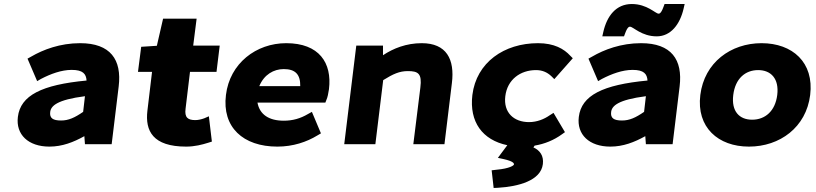

<svg xmlns="http://www.w3.org/2000/svg" viewBox="-20 -718 4065 956"><path d="M226 12C290 12 346 -10 400 -40L403 0H536L571 -288C587 -421 530 -503 379 -503C279 -503 195 -471 135 -436L117 -426L165 -314L184 -325C232 -350 286 -370 337 -370C393 -370 409 -350 411 -317C188 -296 82 -243 69 -136C58 -48 121 12 226 12ZM403 -239 394 -161C352 -132 321 -118 284 -118C243 -118 226 -130 230 -161C234 -191 264 -221 403 -239Z M907 12C950 12 987 2 1016 -7L1035 -13L1020 -139L997 -129C984 -124 966 -120 953 -120C916 -120 898 -132 904 -177L926 -360H1058L1074 -491H942L959 -625H792L761 -490L683 -485L667 -360H737L714 -167C702 -66 741 12 907 12Z M1361 12C1439 12 1507 -11 1561 -44L1578 -54L1533 -161L1513 -150C1476 -128 1437 -117 1393 -117C1320 -117 1273 -147 1262 -207H1600L1605 -220C1611 -233 1615 -253 1618 -274C1634 -405 1569 -503 1405 -503C1256 -503 1124 -403 1105 -245C1085 -85 1190 12 1361 12ZM1393 -374C1450 -374 1476 -348 1475 -289H1271C1295 -347 1343 -374 1393 -374Z M1849 0 1888 -319C1938 -350 1969 -364 2011 -364C2062 -364 2082 -352 2073 -282L2038 0H2193L2230 -304C2245 -423 2203 -503 2080 -503C2003 -503 1938 -477 1887 -443V-491H1754L1694 0Z M2779 -50 2793 -60 2736 -156 2717 -144C2690 -125 2654 -110 2614 -110C2539 -110 2486 -157 2496 -239C2506 -322 2571 -369 2649 -369C2679 -369 2704 -359 2726 -338L2740 -324L2832 -428L2820 -440C2788 -475 2739 -503 2659 -503C2490 -503 2352 -407 2332 -245C2316 -111 2382 -21 2506 5L2459 68L2487 74C2537 85 2540 96 2539 101C2538 106 2518 121 2453 127L2428 130L2438 218L2459 217C2560 211 2673 182 2683 99C2688 58 2669 31 2636 16L2642 7C2691 -1 2738 -20 2779 -50Z M3019 12C3083 12 3139 -10 3193 -40L3196 0H3329L3364 -288C3380 -421 3323 -503 3172 -503C3072 -503 2988 -471 2928 -436L2910 -426L2958 -314L2977 -325C3025 -350 3079 -370 3130 -370C3186 -370 3202 -350 3204 -317C2981 -296 2875 -243 2862 -136C2851 -48 2914 12 3019 12ZM3196 -239 3187 -161C3145 -132 3114 -118 3077 -118C3036 -118 3019 -130 3023 -161C3027 -191 3057 -221 3196 -239ZM2979 -537H3087L3093 -553C3105 -586 3114 -585 3117 -585C3133 -585 3174 -537 3250 -537C3320 -537 3366 -597 3384 -676L3389 -698H3289L3283 -682C3271 -649 3262 -650 3259 -650C3244 -650 3202 -698 3126 -698C3047 -698 3002 -638 2984 -559Z M3709 12C3863 12 3994 -84 4014 -245C4034 -407 3926 -503 3772 -503C3619 -503 3487 -407 3467 -245C3447 -84 3556 12 3709 12ZM3755 -369C3819 -369 3860 -326 3850 -245C3840 -165 3790 -122 3725 -122C3661 -122 3621 -164 3631 -245C3641 -327 3691 -369 3755 -369Z"/></svg>

Font: Falling Sky
Style: ExBdObl
Weight: 400
Designer: Paul D. Hunt
Foundry: Adobe Systems Incorporated
Version: Version 1.02